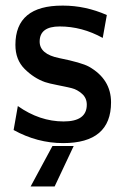

<svg xmlns="http://www.w3.org/2000/svg" viewBox="-20 -505 442 688"><path d="M28.8 -39.1 43.9 -125Q122.1 -69.8 208 -69.8Q291 -69.8 291 -129.9Q291 -153.8 273.9 -168.9Q256.8 -184.1 237.3 -189Q217.8 -193.8 186.3 -200Q154.8 -206.1 141.1 -210.9Q101.1 -225.1 68.1 -258.1Q35.2 -291 35.2 -344.2Q35.2 -485.4 204.1 -484.9H206.1Q286.1 -484.9 362.8 -451.2L348.1 -369.1Q273.9 -410.2 193.8 -410.2Q122.1 -410.2 122.1 -356Q122.1 -311 191.9 -296.9Q272 -280.8 298.8 -266.1Q377.9 -221.2 377.9 -138.2Q377.9 7.8 206.1 7.8Q113.8 7.8 28.8 -39.1ZM89.8 163.1 168 18.1H244.1L175.8 163.1Z"/></svg>

Font: CMU Bright
Style: SemiBold
Weight: 600
Version: Version 0.7.0